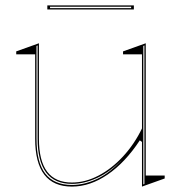

<svg xmlns="http://www.w3.org/2000/svg" viewBox="-20 -675 669 710"><path d="M246 15Q178 15 144 -29Q110 -73 110 -162V-474H40V-485L124 -515V-162Q124 -80 154.5 -40Q185 0 246 0Q295 0 344 -25.5Q393 -51 435 -96.5Q477 -142 505 -200V-474H435V-485L519 -515V-26H589V-15L505 15V-150L497 -156Q443 -74 378 -29.5Q313 15 246 15ZM514 -507 510 -505V7L514 5ZM119 -507 115 -505V-163Q115 -75 147.5 -33Q180 9 246 9Q292 9 339.5 -13.5Q387 -36 434 -87Q387 -39 339 -17Q291 5 246 5Q182 5 150.5 -37Q119 -79 119 -163ZM155 -640V-655H475V-640ZM165 -645H465V-650H165Z"/></svg>

Font: Kalnia Glaze Thin
Style: Regular
Weight: 100
Designer: Frida Medrano
Foundry: Frida Medrano
Version: Version 1.110